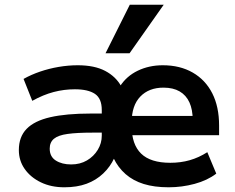

<svg xmlns="http://www.w3.org/2000/svg" viewBox="-20 -785 999 815"><path d="M253 10Q197 10 153.5 -11Q110 -32 85 -67.5Q60 -103 60 -148Q60 -204 93 -238Q126 -272 193.5 -287.5Q261 -303 364 -303H434V-222H371Q307 -222 267 -216.5Q227 -211 209 -196Q191 -181 191 -154Q191 -120 217 -103.5Q243 -87 282 -87Q320 -87 349 -104Q378 -121 395 -149Q412 -177 412 -209V-318Q412 -367 383 -386.5Q354 -406 298 -406Q252 -406 208 -394.5Q164 -383 117 -357L80 -450Q112 -468 150 -481Q188 -494 229 -501Q270 -508 310 -508Q381 -508 426.5 -484Q472 -460 495 -418H489Q517 -462 565 -485Q613 -508 671 -508Q744 -508 798 -477Q852 -446 881 -389Q910 -332 910 -252V-211H520V-293H815L798 -276Q798 -320 784 -350.5Q770 -381 742.5 -397Q715 -413 674 -413Q612 -413 575.5 -375Q539 -337 539 -266V-249Q539 -172 579 -133Q619 -94 703 -94Q747 -94 785.5 -105Q824 -116 860 -139L898 -48Q860 -19 806 -4.5Q752 10 696 10Q635 10 590 -4Q545 -18 513 -46Q481 -74 462 -114H465Q448 -77 418 -48.5Q388 -20 347.5 -5Q307 10 253 10ZM428 -559 531 -765H675L530 -559Z"/></svg>

Font: Nunito Sans 8pt
Style: Bold
Weight: 700
Version: Version 3.101;gftools[0.9.27]